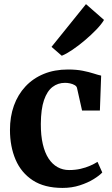

<svg xmlns="http://www.w3.org/2000/svg" viewBox="-20 -911 551 942"><path d="M286.8 11Q198.1 11 141.1 -26.1Q84.1 -63.3 56.5 -127.6Q29 -192 28.9 -273.2Q28.8 -338.6 48.3 -392.9Q67.9 -447.2 105 -486.9Q142 -526.6 194.7 -548.3Q247.4 -570 313.5 -570Q355.4 -570 386.1 -563.8Q416.8 -557.7 438.9 -550.5Q461.1 -543.3 476.3 -540L470.1 -368.7H382.6L357.9 -479Q356.1 -487.8 346.3 -493.4Q336.5 -499.1 323.6 -501.9Q310.7 -504.6 299.1 -504.6Q264.1 -504.6 237.6 -484.3Q211.1 -464 195.9 -419.8Q180.8 -375.6 180.3 -303.1Q180.1 -246.5 190 -204Q199.9 -161.4 218.3 -133.3Q236.8 -105.2 262.4 -91Q288.1 -76.7 318.8 -76.7Q349.6 -76.7 375.4 -82.7Q401.2 -88.7 422.1 -97.9Q443 -107.1 458.4 -116.9L481.8 -64.8Q468 -49.9 439.5 -32.2Q411 -14.5 371.8 -1.8Q332.7 11 286.8 11ZM282.4 -638 232.8 -681.1 401.8 -890.7 490.3 -813.3Q478.3 -792.5 452.9 -766Q427.5 -739.6 396.4 -713.3Q365.4 -687 335.4 -666.7Q305.5 -646.5 284.2 -638Z"/></svg>

Font: Merriweather Light
Style: Regular
Weight: 300
Designer: Eben Sorkin
Foundry: Eben Sorkin
Version: Version 2.100